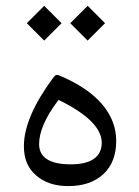

<svg xmlns="http://www.w3.org/2000/svg" viewBox="-20 -630 468 647"><path d="M216.8 -551.8 275.4 -493.2 334 -551.8 275.4 -610.4ZM70.3 -551.8 128.9 -493.2 187.5 -551.8 128.9 -610.4ZM210 -2.9C260.3 -2.9 299.8 -16.6 328.6 -43.5C357.4 -70.3 371.6 -107.4 371.6 -155.8C371.6 -245.1 307.1 -322.8 180.2 -375.5C176.8 -377 173.8 -377.4 171.4 -377.4C169.4 -377.4 167 -378.4 158.7 -367.2C93.3 -278.8 60.5 -202.1 60.5 -137.2C60.5 -94.7 74.2 -62 102.1 -38.6C129.9 -14.6 165.5 -2.9 210 -2.9ZM177.2 -293.5 183.1 -290.5C276.4 -244.1 322.8 -196.8 322.8 -148.9C322.8 -100.6 285.6 -76.2 218.8 -76.2C147.5 -76.2 111.8 -99.1 111.8 -144.5C111.8 -185.1 132.3 -233.4 173.8 -288.6Z"/></svg>

Font: Sahel Light
Style: Regular
Weight: 300
Foundry: Saber Rastikerdar (saber.rastikerdar@gmail.com)
Version: Version 3.4.0